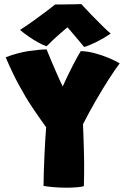

<svg xmlns="http://www.w3.org/2000/svg" viewBox="-20 -898 590 915"><path d="M200 -291.5Q183 -314.5 166.8 -338Q150.5 -361.5 134.2 -385.8Q118 -410 102.2 -436.5Q86.5 -463 70.5 -492.2Q54.5 -521.5 38.8 -554.5Q23 -587.5 7 -625Q65 -647 117.5 -654.8Q170 -662.5 202 -662.5Q206 -653 212.8 -636.5Q219.5 -620 228 -599.8Q236.5 -579.5 245.8 -558.5Q255 -537.5 263.5 -518.5Q272 -499.5 279 -486Q283 -496 290.8 -512.2Q298.5 -528.5 308 -548Q317.5 -567.5 328 -587.8Q338.5 -608 348 -625.5Q357.5 -643 365 -654.5Q398.5 -653.5 433.2 -644Q468 -634.5 498.8 -621.5Q529.5 -608.5 550.5 -596Q528 -566.5 498 -519.8Q468 -473 436 -417.5Q404 -362 375.5 -306Q377 -272.5 378.2 -236Q379.5 -199.5 380.2 -168.2Q381 -137 381 -118Q381 -96 380.8 -72.8Q380.5 -49.5 380.2 -32.5Q380 -15.5 379.5 -11Q373 -8 349.5 -5.8Q326 -3.5 297 -3.5Q266.5 -3.5 236.5 -6Q206.5 -8.5 187.5 -12Q187.5 -40.5 188.8 -78.5Q190 -116.5 191.8 -156.5Q193.5 -196.5 195.8 -232.2Q198 -268 200 -291.5ZM367.5 -878.5Q386.5 -857.5 414.5 -828.5Q442.5 -799.5 468.5 -774Q494.5 -748.5 507.5 -738Q476.5 -716.5 442 -699.2Q407.5 -682 381 -674Q367.5 -690.5 353.8 -706.8Q340 -723 327.8 -737.5Q315.5 -752 306.8 -762Q298 -772 295 -775.5H311.5Q305.5 -771 293.5 -761.2Q281.5 -751.5 266 -737.8Q250.5 -724 233.8 -708.5Q217 -693 202 -677.5Q185 -683 161.5 -696Q138 -709 115 -725Q92 -741 75.5 -755.5Q106 -775 141 -800Q176 -825 204.2 -846.5Q232.5 -868 242.5 -876.5Q253 -876.5 278 -876.8Q303 -877 329 -877.5Q355 -878 367.5 -878.5Z"/></svg>

Font: Grandstander Thin Black
Style: Regular
Weight: 900
Version: Version 1.200